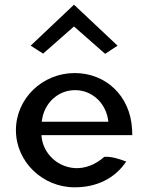

<svg xmlns="http://www.w3.org/2000/svg" viewBox="-20 -797 635 820"><path d="M111 -602 164 -568 296 -684 429 -567 482 -602 296 -777ZM158 -209 157 -220H545C545 -228 544 -236 544 -246C536 -389 431 -485 299 -485C161 -485 48 -376 48 -241C48 -107 161 3 299 3C392 3 470 -34 519 -107C496 -116 456 -130 425 -127C387 -93 343 -77 301 -79C226 -83 167 -140 158 -209ZM441 -289 443 -277H158L160 -288C170 -354 225 -412 301 -412C372 -412 429 -359 441 -289Z"/></svg>

Font: Bluebird
Style: Li
Weight: 300
Designer: Jasper
Foundry: Cannot Into Space Fonts
Version: Version 0.98